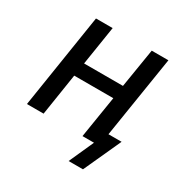

<svg xmlns="http://www.w3.org/2000/svg" viewBox="-145 -615 843 868"><g transform="rotate(30 276.0 -181.0)"><path d="M327 129 385 0H332L342 -66H491L402 129ZM35 0 112 -491H199L167 -288H370L403 -491H490L412 0H325L360 -218H156L122 0Z"/></g></svg>

Font: Nunito Sans 10pt Condensed Medium
Style: Italic
Weight: 500
Width: 3
Italic angle: -9°
Designer: Vernon Adams
Foundry: Vernon Adams
Version: Version 3.101;gftools[0.9.27]